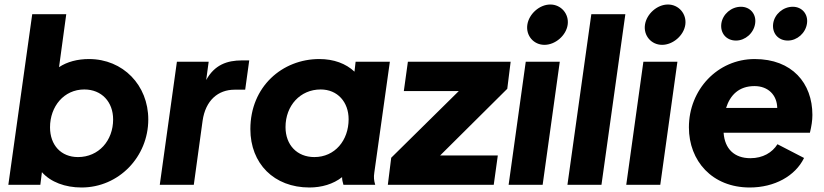

<svg xmlns="http://www.w3.org/2000/svg" viewBox="-20 -820 3655 852"><path d="M342 12C507 12 638 -124 638 -290C638 -442 526 -558 375 -558C324 -558 278 -546 242 -522L274 -757H123L17 0H159L166 -56C205 -12 269 12 342 12ZM202 -255C202 -348 264 -423 354 -423C431 -423 482 -368 482 -290C482 -196 418 -123 326 -123C251 -123 202 -176 202 -255Z M689 0H840L879 -284C892 -375 948 -422 1021 -422H1068L1086 -552H1054C987 -552 932 -532 895 -465L906 -546H765Z M1353 12C1407 12 1459 -3 1498 -34C1498 -23 1500 -13 1504 0H1645C1639 -20 1638 -34 1641 -54L1710 -546H1558L1553 -502C1515 -538 1461 -558 1397 -558C1233 -558 1091 -436 1091 -247C1091 -94 1196 12 1353 12ZM1247 -256C1247 -351 1312 -423 1403 -423C1478 -423 1527 -367 1527 -291C1527 -197 1466 -123 1375 -123C1298 -123 1247 -177 1247 -256Z M1701 0H2171L2189 -130H1933L2231 -426L2246 -546H1790L1772 -416H2016L1716 -120Z M2237 0H2388L2464 -546H2313ZM2320 -710C2313 -662 2348 -621 2396 -621C2444 -621 2492 -662 2499 -710C2506 -758 2470 -800 2422 -800C2374 -800 2327 -758 2320 -710Z M2498 0H2649L2755 -757H2604Z M2759 0H2910L2986 -546H2835ZM2842 -710C2835 -662 2870 -621 2918 -621C2966 -621 3014 -662 3021 -710C3028 -758 2992 -800 2944 -800C2896 -800 2849 -758 2842 -710Z M3307 12C3417 12 3509 -39 3548 -119L3430 -180C3407 -143 3365 -118 3310 -118C3239 -118 3196 -159 3191 -231H3574C3581 -260 3585 -285 3585 -310C3585 -451 3495 -558 3329 -558C3164 -558 3037 -422 3037 -255C3037 -106 3140 12 3307 12ZM3181 -716C3175 -673 3203 -640 3246 -640C3287 -640 3325 -673 3331 -716C3337 -757 3309 -790 3268 -790C3225 -790 3187 -757 3181 -716ZM3202 -341C3220 -398 3259 -438 3328 -438C3389 -438 3428 -398 3429 -341ZM3411 -716C3405 -673 3433 -640 3476 -640C3517 -640 3555 -673 3561 -716C3567 -757 3539 -790 3498 -790C3455 -790 3417 -757 3411 -716Z"/></svg>

Font: Mluvka ExtraBold
Style: Italic
Weight: 800
Italic angle: -8°
Designer: Modified by Jiří Krblich, Original typeface by Gumpita Rahayu
Foundry: Gumpita Rahayu & Jiří Krblich
Version: Version 2.000;Glyphs 3.1.1 (3134)